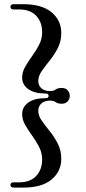

<svg xmlns="http://www.w3.org/2000/svg" viewBox="-20 -752 402 893"><path d="M206 -306Q206 -317 192.5 -317Q139.5 -317 111.2 -337.8Q83 -358.5 83 -391Q83 -417 97.2 -441.8Q111.5 -466.5 129.8 -491.8Q148 -517 162 -544Q176 -571 176 -601.5Q176 -649.5 148.2 -678.8Q120.5 -708 69.5 -708H43.5Q28.5 -708 28.5 -720.5Q28.5 -732.5 45 -732.5H88.5Q175 -732.5 220 -694.8Q265 -657 265 -598.5Q265 -560 249 -528.8Q233 -497.5 211.8 -471.2Q190.5 -445 174.2 -421.5Q158 -398 158 -375.5Q158 -354.5 172.5 -341.5Q187 -328.5 212.5 -328.5Q229 -328.5 239.2 -335.8Q249.5 -343 267 -343Q285 -343 294.8 -332Q304.5 -321 304.5 -306Q304.5 -291.5 294.8 -280.5Q285 -269.5 267 -269.5Q249.5 -269.5 239.2 -276.8Q229 -284 212.5 -284Q187 -284 172.5 -270.8Q158 -257.5 158 -237Q158 -214 174.2 -190.8Q190.5 -167.5 211.8 -141.2Q233 -115 249 -83.5Q265 -52 265 -13.5Q265 45 220 82.8Q175 120.5 88.5 120.5H45Q28.5 120.5 28.5 108.5Q28.5 96 43.5 96H69.5Q120.5 96 148.2 66.5Q176 37 176 -10.5Q176 -41 162 -68.2Q148 -95.5 129.8 -120.8Q111.5 -146 97.2 -170.8Q83 -195.5 83 -221.5Q83 -254 111.2 -274.8Q139.5 -295.5 192.5 -295.5Q206 -295.5 206 -306Z"/></svg>

Font: Fraunces 72pt S000
Style: Regular
Weight: 400
Version: Version 1.000; ttfautohint (v1.8.3)